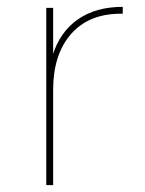

<svg xmlns="http://www.w3.org/2000/svg" viewBox="-20 -540 423 560"><path d="M115 -517H135V-374L133 -377Q154 -446 206.5 -483Q259 -520 338 -520V-500Q337 -500 335.5 -500Q334 -500 332 -500Q239 -500 187 -440.5Q135 -381 135 -278V0H115Z"/></svg>

Font: Montserrat
Style: Regular
Weight: 400
Designer: Julieta Ulanovsky
Foundry: Julieta Ulanovsky
Version: Version 8.000